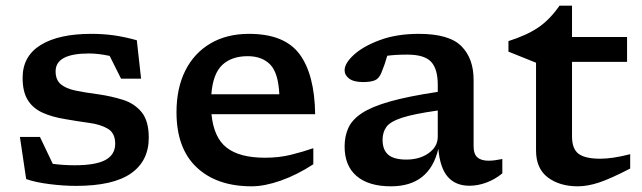

<svg xmlns="http://www.w3.org/2000/svg" viewBox="-20 -644 2258 675"><path d="M301 -525Q342.5 -525 380 -519.8Q417.5 -514.5 461 -502.5L476 -367.5H405.5L365.5 -447.5Q325 -456 293 -456Q175.5 -456 175.5 -393.5Q175.5 -363 193.8 -347.8Q212 -332.5 245.8 -325.5Q279.5 -318.5 325.5 -312.5Q371 -306 411.8 -293.2Q452.5 -280.5 477.8 -249.8Q503 -219 503 -160Q503 -78 440.2 -34.2Q377.5 9.5 247.5 9.5Q203 9.5 153.5 3.2Q104 -3 72 -14.5L50 -162.5H120.5L165.5 -68Q184.5 -65.5 204.5 -64.2Q224.5 -63 242.5 -63Q317 -63 351 -81.8Q385 -100.5 385 -138.5Q385 -176 359.5 -191.2Q334 -206.5 293.5 -212Q253 -217.5 207.5 -225.5Q162 -233 128.8 -248.2Q95.5 -263.5 77.5 -292.5Q59.5 -321.5 59.5 -370.5Q59.5 -446.5 123 -485.8Q186.5 -525 301 -525Z M855.5 -525Q980 -525 1033 -453.8Q1086 -382.5 1088 -242.5H723.5Q731.5 -160 777 -124.8Q822.5 -89.5 911.5 -89.5Q961.5 -89.5 1003.5 -100Q1045.5 -110.5 1081.5 -123V-66.5Q1024 -29 967 -9Q910 11 864.5 11Q742 11 671.2 -55.8Q600.5 -122.5 600.5 -249.5Q600.5 -334 631.5 -395.8Q662.5 -457.5 719.8 -491.2Q777 -525 855.5 -525ZM851 -446.5Q794 -446.5 761.2 -415.5Q728.5 -384.5 723 -312.5H962Q958.5 -388 929.8 -417.2Q901 -446.5 851 -446.5Z M1630.5 9Q1582 9 1554.5 -22Q1527 -53 1521 -121Q1490 11 1354.5 11Q1276 11 1233.8 -25Q1191.5 -61 1191.5 -129Q1191.5 -165 1204.5 -194Q1217.5 -223 1252 -246Q1286.5 -269 1351 -287.2Q1415.5 -305.5 1519 -321V-346.5Q1519 -401.5 1495.5 -426.8Q1472 -452 1412 -452Q1391 -452 1373.5 -451Q1356 -450 1341.5 -448Q1332.5 -416 1320.5 -387.5Q1312 -367 1296.8 -361.2Q1281.5 -355.5 1256.5 -355.5Q1224 -355.5 1207.8 -367.5Q1191.5 -379.5 1191.5 -397Q1191.5 -421.5 1224.2 -451.5Q1257 -481.5 1315.8 -503.2Q1374.5 -525 1452.5 -525Q1559 -525 1602 -481.8Q1645 -438.5 1645 -363.5V-130.5Q1645 -102 1658.5 -90.5Q1672 -79 1698 -79Q1717 -79 1746 -85V-34.5Q1720.5 -13.5 1690.2 -2.2Q1660 9 1630.5 9ZM1325 -152.5Q1325 -117 1345 -100Q1365 -83 1408.5 -83Q1455.5 -83 1487.2 -105.8Q1519 -128.5 1519 -163.5V-255.5Q1434 -243.5 1392.5 -229.8Q1351 -216 1338 -197.2Q1325 -178.5 1325 -152.5Z M1991 -164.5Q1991 -120.5 2014.2 -103.2Q2037.5 -86 2090 -86Q2134 -86 2195.5 -102V-51.5Q2126 -15.5 2085.8 -2.2Q2045.5 11 2011.5 11Q1947.5 11 1906 -20.2Q1864.5 -51.5 1864.5 -115V-423.5L1767.5 -462.5V-499.5Q1832 -520 1872.5 -547.5Q1913 -575 1947 -624H1991V-514H2184.5V-426.5H1991Z"/></svg>

Font: Newsreader 6pt Medium
Style: Regular
Weight: 500
Designer: Hugues Gentile
Foundry: Production Type
Version: Version 1.003; ttfautohint (v1.8.3)